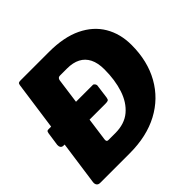

<svg xmlns="http://www.w3.org/2000/svg" viewBox="-182 -924 1106 1106"><g transform="rotate(-45 371.0 -371.0)"><path d="M408 -322Q406 -308 400 -304.5Q394 -301 378 -301H38Q24 -301 18.5 -309.5Q13 -318 14 -330L26 -413Q28 -423 31 -426Q34 -429 42 -429H403Q410 -429 415.5 -421Q421 -413 419 -405ZM34 0Q20 0 13 -9Q6 -18 8 -33L105 -725Q107 -736 111.5 -739Q116 -742 128 -742H359Q480 -742 561 -703Q642 -664 683 -594.5Q724 -525 724 -434Q724 -303 669 -205Q614 -107 513.5 -53.5Q413 0 275 0H34ZM298 -141Q374 -141 421.5 -181Q469 -221 491.5 -290Q514 -359 514 -445Q514 -498 496.5 -532.5Q479 -567 446 -584Q413 -601 366 -601H307Q290 -601 287 -582L229 -159Q228 -150 231 -145.5Q234 -141 242 -141Z"/></g></svg>

Font: Libre Franklin Thin ExtraBold
Style: Italic
Weight: 800
Italic angle: -8°
Version: Version 2.000